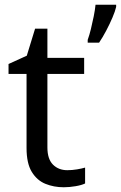

<svg xmlns="http://www.w3.org/2000/svg" viewBox="-20 -780 510 810"><path d="M264 -62Q284 -62 305 -65.5Q326 -69 339 -73V-6Q325 1 299 5.5Q273 10 249 10Q207 10 171.5 -4.5Q136 -19 114 -55Q92 -91 92 -156V-468H16V-510L93 -545L128 -659H180V-536H335V-468H180V-158Q180 -109 203.5 -85.5Q227 -62 264 -62ZM470 -751Q466 -733 454.5 -706Q443 -679 428 -650.5Q413 -622 398 -600H350V-612Q357 -631 363.5 -657.5Q370 -684 375.5 -711.5Q381 -739 383 -760H470Z"/></svg>

Font: Noto Sans Old Turkic
Style: Regular
Weight: 400
Designer: Monotype Design Team
Foundry: Monotype Imaging Inc.
Version: Version 2.003; ttfautohint (v1.8.4.7-5d5b)